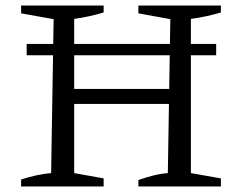

<svg xmlns="http://www.w3.org/2000/svg" viewBox="-20 -671 872 691"><path d="M478 0V-23Q506 -33 532 -39.5Q558 -46 584 -48L593 -602L478 -623V-651H775V-626Q751 -619 724 -613Q697 -607 667 -603V-48L775 -29V0ZM56 0V-25Q84 -34 111 -40Q138 -46 164 -48L173 -602L56 -623V-651H353V-626Q329 -619 302.5 -613Q276 -607 247 -603V-48L353 -29V0ZM211 -297V-351H631V-297ZM76 -513H758V-472H76Z"/></svg>

Font: Piazzolla 24pt
Style: Regular
Weight: 400
Designer: Juan Pablo del Peral
Foundry: Huerta Tipografica
Version: Version 2.005